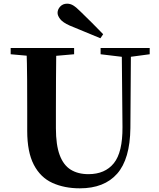

<svg xmlns="http://www.w3.org/2000/svg" viewBox="-20 -1005 863 1044"><path d="M541 -819 526 -797Q484 -814 442.5 -831.5Q401 -849 359 -866Q321 -883 307 -901.5Q293 -920 293 -935Q293 -954 307.5 -969.5Q322 -985 345 -985Q363 -985 379 -975Q395 -965 420 -940Q449 -912 479.5 -881.5Q510 -851 541 -819ZM414 19Q330 19 265 -10.5Q200 -40 164 -109Q128 -178 128 -293V-403Q128 -488 127.5 -573.5Q127 -659 124 -744H286Q285 -659 284.5 -574Q284 -489 284 -403V-308Q284 -217 304.5 -162Q325 -107 364.5 -82.5Q404 -58 461 -58Q551 -58 599 -117.5Q647 -177 646 -314L642 -744H692L689 -309Q687 -140 617 -60.5Q547 19 414 19ZM38 -710V-744H383V-710L223 -696H195ZM527 -710V-744H794V-710L682 -695H652Z"/></svg>

Font: Noto Serif JP ExtraLight ExtraBold
Style: Regular
Weight: 800
Version: Version 2.003-H1;hotconv 1.1.1;makeotfexe 2.6.0